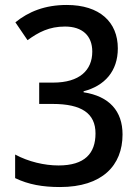

<svg xmlns="http://www.w3.org/2000/svg" viewBox="-20 -744 564 774"><path d="M455 -549C455 -655 382 -724 249 -724C161 -724 95 -697 42 -654L91 -582C135 -614 178 -637 242 -637C312 -637 352 -600 352 -536C352 -461 301 -411 194 -411H138V-325H192C309 -325 365 -287 365 -206C365 -126 322 -77 216 -77C159 -77 95 -92 41 -121V-26C95 0 152 10 222 10C392 10 474 -77 474 -202C474 -296 421 -356 317 -372V-376C402 -398 455 -457 455 -549Z"/></svg>

Font: Noto Sans Myanmar SemiCondensed Medium
Style: Regular
Weight: 500
Width: 4
Designer: Monotype Design Team
Foundry: Monotype Imaging Inc.
Version: Version 2.107